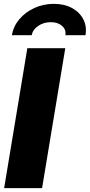

<svg xmlns="http://www.w3.org/2000/svg" viewBox="-20 -978 467 998"><path d="M319.3 -727.5 198.7 0H1.5L122.1 -727.5ZM259.8 -958Q314.5 -958 354.2 -936.3Q394 -914.6 413.1 -877.7Q432.1 -840.8 424.3 -794.9H319.8Q324.7 -823.7 302.7 -843.3Q280.8 -862.8 244.1 -862.8Q207 -862.8 178.5 -843.3Q149.9 -823.7 145 -794.9H41.5Q49.3 -840.8 80.3 -877.7Q111.3 -914.6 158.2 -936.3Q205.1 -958 259.8 -958Z"/></svg>

Font: Inter Black
Style: Italic
Weight: 900
Italic angle: -9.39999°
Designer: Rasmus Andersson
Foundry: rsms
Version: Version 4.000;git-a52131595